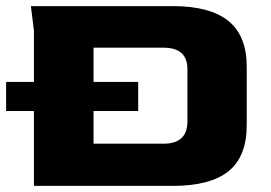

<svg xmlns="http://www.w3.org/2000/svg" viewBox="-21 -608 887 628"><path d="M786 -390V-199Q786 -96 726.5 -48Q667 0 544 0H90V-245H-1V-340H90V-508L80 -588H544Q666 -588 726 -539.5Q786 -491 786 -390ZM592 -382Q592 -452 514 -452H285V-340H431V-245H285V-138H514Q591 -138 592 -209Z"/></svg>

Font: Gold Bold
Style: Regular
Weight: 400
Designer: jaiki
Version: Version 1.000